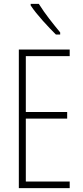

<svg xmlns="http://www.w3.org/2000/svg" viewBox="-20 -969 427 989"><path d="M180 -949H138V-941C170 -892 230 -829 268 -791H290V-802C253 -847 213 -896 180 -949ZM339 0V-34H113V-358H326V-392H113V-680H339V-714H77V0Z"/></svg>

Font: Noto Sans Bengali ExtraCondensed ExtraLight
Style: Regular
Weight: 200
Width: 2
Designer: Joana Ranito - Universal Thirst; Jelle Bosma - Monotype Design Team
Foundry: Universal Thirst ehf.
Version: Version 3.000